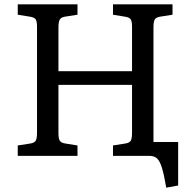

<svg xmlns="http://www.w3.org/2000/svg" viewBox="-20 -720 885 887"><path d="M748 147Q738 87 728 55Q718 23 705 11.5Q692 0 670 0H502V-48L559 -57Q578 -60 584 -70Q590 -80 590 -108V-328H250V-104Q250 -79 256.5 -69.5Q263 -60 282 -57L338 -48V0H62V-48L120 -57Q139 -60 145 -70Q151 -80 151 -108V-596Q151 -622 144.5 -631Q138 -640 118 -643L62 -652V-700H338V-652L280 -643Q262 -640 256 -629.5Q250 -619 250 -592V-391H590V-596Q590 -622 583.5 -631Q577 -640 557 -643L502 -652V-700H777V-652L720 -643Q701 -640 695 -630Q689 -620 689 -592V-64H803V137Z"/></svg>

Font: Text Regular
Style: Regular
Weight: 400
Designer: Latin by Veronika Burian and Jose Scaglione. Greek by Irene Vlachou. Cyrillic by Vera Evstafieva.
Foundry: TypeTogether
Version: Version 3.002